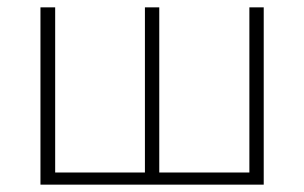

<svg xmlns="http://www.w3.org/2000/svg" viewBox="-20 -502 827 522"><path d="M130 -482V0H90V-482ZM674 -33V0H123V-33ZM413 -482V0H374V-482ZM697 -482V0H658V-482Z"/></svg>

Font: Exo 2 ExtraLight
Style: Regular
Weight: 250
Designer: Natanael Gama
Foundry: Natanael Gama
Version: Version 2.010